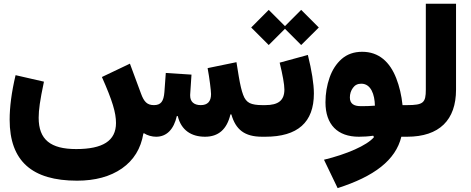

<svg xmlns="http://www.w3.org/2000/svg" viewBox="-20 -720 2479 1011"><path d="M1198.2 -117.7C1221.2 -37.1 1268.1 0 1360.4 0V-166.5C1332 -166.5 1310.1 -169.9 1294.9 -177.2C1279.8 -184.6 1268.1 -198.7 1260.3 -220.7C1252 -242.2 1244.6 -274.4 1237.3 -317.4L1225.1 -392.6L1073.2 -361.3C1083 -309.6 1091.3 -241.7 1091.3 -224.6C1091.3 -186 1073.2 -166.5 1037.1 -166.5C1000 -166.5 981.4 -186 981.4 -215.8V-222.2L988.3 -327.1L853 -335.9L845.7 -235.4C841.8 -186 827.1 -166.5 790.5 -166.5C754.9 -166.5 738.3 -184.1 722.7 -226.6L664.1 -384.8L516.6 -314.5C572.3 -189 590.8 -126.5 590.8 -72.3C590.8 22 520.5 64.9 381.3 64.9C246.6 64.9 183.6 15.6 183.6 -100.1C183.6 -120.6 185.5 -144.5 189.5 -172.4C193.4 -200.2 200.7 -239.3 211.4 -290L62 -324.2C40.5 -232.9 30.8 -155.8 30.8 -89.8C30.8 128.4 148.9 231.4 385.7 231.4C481 231.4 560.1 210 622.1 167C684.1 123.5 721.7 62.5 734.9 -16.6L737.8 -18.6C756.8 -6.3 780.8 0 802.2 0C858.4 0 895.5 -40 911.1 -108.9H916C934.1 -33.2 988.8 0 1059.6 0C1130.4 0 1174.8 -39.1 1193.4 -117.7Z M1452.6 -390.1C1468.3 -326.2 1477.5 -275.4 1477.5 -248.5C1477.5 -191.4 1445.8 -166.5 1377 -166.5H1360.4C1345.2 -166.5 1337.9 -139.2 1337.9 -84C1337.9 -27.8 1345.2 0 1360.4 0H1377C1547.4 0 1632.8 -75.7 1632.8 -227.5C1632.8 -278.8 1621.1 -350.1 1601.1 -430.7ZM1395 -482.9 1480.5 -568.4 1565.9 -482.9 1658.7 -575.2 1565.9 -668 1480.5 -582.5 1395 -668 1302.7 -575.2Z M1949.2 2C1913.1 45.9 1803.2 92.8 1686 121.1L1757.8 270.5C1949.7 209.5 2063.5 123.5 2093.3 0H2123.5V-166.5H2099.6C2094.2 -218.3 2083 -265.6 2066.4 -308.1C2033.2 -393.1 1975.6 -447.3 1887.2 -447.3C1843.8 -447.3 1808.1 -434.6 1779.3 -409.7C1750.5 -384.3 1729.5 -351.6 1715.3 -311C1701.2 -270.5 1693.8 -227.1 1693.8 -181.2C1693.8 -63.5 1757.8 0 1869.6 0C1892.6 0 1920.4 -1.5 1945.3 -5.4ZM1954.1 -163.6C1928.7 -161.1 1902.3 -161.1 1878.4 -161.1C1843.8 -161.1 1822.3 -173.8 1822.3 -206.5C1822.3 -225.6 1827.6 -242.7 1838.4 -257.3C1848.6 -272 1863.3 -279.3 1882.3 -279.3C1933.6 -279.3 1953.1 -221.7 1954.1 -163.6Z M2123.5 -166.5C2116.7 -166.5 2111.3 -161.1 2106.9 -150.4C2102.5 -139.2 2100.6 -117.2 2100.6 -84C2100.6 -50.3 2102.5 -28.3 2106.9 -17.1C2111.3 -5.9 2116.7 0 2123.5 0C2293.9 0 2381.3 -88.4 2381.3 -248V-700.2H2222.2V-248C2222.2 -179.2 2209.5 -166.5 2123.5 -166.5Z"/></svg>

Font: Estedad ExtraBold
Style: Regular
Weight: 800
Designer: Amin Abedi
Version: Version 7.3